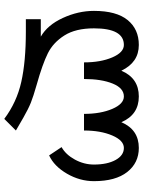

<svg xmlns="http://www.w3.org/2000/svg" viewBox="95 -557 673 903"><g transform="rotate(90 431.5 -105.5)"><path d="M593.8 -164.1H515.6Q515.6 -242.2 492.2 -296.9Q468.8 -351.6 433.6 -351.6Q394.5 -351.6 373 -298.8Q351.6 -246.1 351.6 -164.1H273.4Q273.4 -242.2 250 -296.9Q226.6 -351.6 191.4 -351.6Q113.3 -351.6 113.3 -210.9Q113.3 -125 146.5 -72.3Q179.7 -19.5 230.5 5.9Q281.2 31.2 378.9 58.6Q433.6 74.2 462.9 85.9Q492.2 97.7 533.2 121.1Q574.2 144.5 593.8 156.2L539.1 210.9Q460.9 152.3 365.2 130.9Q269.5 109.4 128.9 109.4H70.3V39.1H152.3Q97.7 7.8 64.5 -64.5Q31.2 -136.7 31.2 -210.9Q31.2 -316.4 74.2 -369.1Q117.2 -421.9 191.4 -421.9Q273.4 -421.9 312.5 -339.8Q347.7 -421.9 433.6 -421.9Q519.5 -421.9 554.7 -339.8Q589.8 -421.9 675.8 -421.9Q746.1 -421.9 789.1 -367.2Q832 -312.5 832 -210.9Q832 -144.5 796.9 -84Q761.7 -23.4 710.9 0L671.9 -58.6Q707 -78.1 730.5 -121.1Q753.9 -164.1 753.9 -210.9Q753.9 -273.4 732.4 -312.5Q710.9 -351.6 675.8 -351.6Q640.6 -351.6 617.2 -296.9Q593.8 -242.2 593.8 -164.1Z"/></g></svg>

Font: 和音 by 宁静之雨，公众号njzyshare
Style: Regular
Weight: 400
Designer: Steve Matteson
Foundry: Ascender Corporation
Version: Version 6.00;June 8, 2018;FontCreator 11.0.0.2388 32-bit